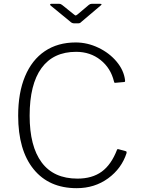

<svg xmlns="http://www.w3.org/2000/svg" viewBox="-20 -974 738 1004"><path d="M494.5 -724.5C456.2 -742.8 416.7 -752 376 -752C313.3 -752 259.5 -736.8 214.5 -706.5C169.5 -676.2 135 -632.3 111 -575C87 -517.7 75 -449 75 -369C75 -249 101.8 -155.8 155.5 -89.5C209.2 -23.2 284.3 10 381 10C443.7 10 498.5 -7.2 545.5 -41.5C592.5 -75.8 624.7 -120 642 -174C642.7 -178.7 641.7 -181.7 639 -183L599 -194C595 -194.7 592.7 -193.7 592 -191C572 -139 545.3 -100.8 512 -76.5C478.7 -52.2 436.3 -40 385 -40C302.3 -40 240 -68.2 198 -124.5C156 -180.8 135 -262.3 135 -369C135 -478.3 155.7 -561.3 197 -618C238.3 -674.7 298.7 -703 378 -703C427.3 -703 469.8 -688.8 505.5 -660.5C541.2 -632.2 564.7 -594.7 576 -548C576.7 -543.3 578.3 -541 581 -541H583L628 -545C630 -545 631.5 -545.3 632.5 -546C633.5 -546.7 634 -548 634 -550V-554C630 -588.7 615.3 -621.2 590 -651.5C564.7 -681.8 532.8 -706.2 494.5 -724.5ZM459 -954C453.7 -954 448.7 -952 444 -948L386 -899C380.7 -895 377.3 -893 376 -893C374 -893 370.7 -895 366 -899L305 -948C302.3 -950 299.8 -951.5 297.5 -952.5C295.2 -953.5 292.3 -954 289 -954H248C244.7 -954 242.7 -953 242 -951C241.3 -949 242.7 -946.7 246 -944L346 -862C352.7 -855.3 359.7 -852 367 -852H390C394.7 -852 398.5 -853.3 401.5 -856C404.5 -858.7 406.3 -860.3 407 -861L505 -944C509 -947.3 511 -949.7 511 -951C511 -953 508.7 -954 504 -954Z"/></svg>

Font: Libre Franklin ExtraLight
Style: Regular
Weight: 275
Designer: Pablo Impallari, Rodrigo Fuenzalida
Foundry: Impallari Type
Version: Version 1.002; ttfautohint (v1.5)